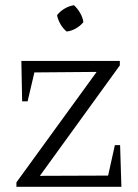

<svg xmlns="http://www.w3.org/2000/svg" viewBox="-20 -717 530 737"><path d="M43 0V-17L351 -441L112 -439L86 -328H65L62 -483H440V-466L133 -42L395 -43L421 -160H441L446 0ZM264 -697Q278 -684 288 -666.5Q298 -649 300 -632Q289 -618 271.5 -608Q254 -598 236 -596Q222 -607 212 -624.5Q202 -642 199 -659Q211 -674 228 -684Q245 -694 264 -697Z"/></svg>

Font: Piazzolla 24pt Light
Style: Regular
Weight: 300
Designer: Juan Pablo del Peral
Foundry: Huerta Tipografica
Version: Version 2.005